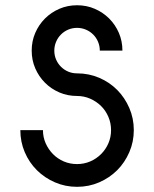

<svg xmlns="http://www.w3.org/2000/svg" viewBox="-20 -722 596 742"><path d="M146 -219.2Q146 -191.9 156.5 -168.2Q167 -144.5 184.8 -126.5Q202.6 -108.4 226.6 -98.1Q250.5 -87.9 277.8 -87.9Q304.7 -87.9 328.6 -98.1Q352.5 -108.4 370.6 -126.5Q388.7 -144.5 398.9 -168.2Q409.2 -191.9 409.2 -219.2Q409.2 -246.1 398.9 -270.3Q388.7 -294.4 370.6 -312.3Q352.5 -330.1 328.6 -340.6Q304.7 -351.1 277.8 -351.1Q241.2 -351.1 209.5 -364.7Q177.7 -378.4 153.8 -402.3Q129.9 -426.3 116.2 -458Q102.5 -489.7 102.5 -526.4Q102.5 -563 116.2 -594.7Q129.9 -626.5 153.8 -650.4Q177.7 -674.3 209.5 -688Q241.2 -701.7 277.8 -701.7Q314.5 -701.7 346.2 -688Q377.9 -674.3 401.9 -650.4Q425.8 -626.5 439.5 -594.7Q453.1 -563 453.1 -526.4H365.7Q365.7 -544.4 358.9 -560.5Q352.1 -576.7 340.1 -588.6Q328.1 -600.6 312 -607.4Q295.9 -614.3 277.8 -614.3Q259.3 -614.3 243.4 -607.4Q227.5 -600.6 215.6 -588.6Q203.6 -576.7 196.8 -560.5Q189.9 -544.4 189.9 -526.4Q189.9 -507.8 196.8 -491.9Q203.6 -476.1 215.6 -464.1Q227.5 -452.1 243.4 -445.3Q259.3 -438.5 277.8 -438.5Q323.2 -438.5 363.3 -421.4Q403.3 -404.3 432.9 -374.5Q462.4 -344.7 479.7 -304.7Q497.1 -264.6 497.1 -219.2Q497.1 -173.8 479.7 -133.8Q462.4 -93.8 432.9 -64.2Q403.3 -34.7 363.3 -17.3Q323.2 0 277.8 0Q232.4 0 192.4 -17.3Q152.3 -34.7 122.6 -64.2Q92.8 -93.8 75.7 -133.8Q58.6 -173.8 58.6 -219.2Z"/></svg>

Font: Aeronef
Style: Regular
Weight: 400
Designer: Peter Wiegel - CAT-Fonts Germany
Foundry: CAT-Fonts, Peter Wiegel
Version: Version 0.002